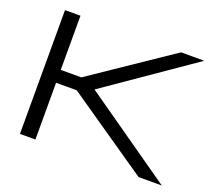

<svg xmlns="http://www.w3.org/2000/svg" viewBox="-124 -921 1232 1093"><g transform="rotate(20 492.0 -375.0)"><path d="M93.8 -750H187.5V-421.9H312L796.9 -750H937.5L406.2 -382.8L953.1 0H812.5L312.5 -343.8H187.5V0H93.8Z"/></g></svg>

Font: Michroma+
Style: Regular
Weight: 400
Designer: beogot
Foundry: beogot
Version: Version